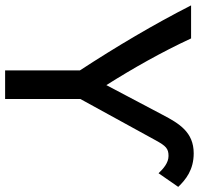

<svg xmlns="http://www.w3.org/2000/svg" viewBox="-38 -718 759 732"><g transform="rotate(90 341.0 -351.5)"><path d="M-5 -701H121C173 -589 234 -481 299 -378L412 -592C445 -655 478 -711 559 -711C622 -711 659 -681 687 -652L635 -577C617 -596 595 -615 569 -615C541 -615 531 -605 510 -567L352 -279V8H243V-277C151 -418 68 -558 -5 -701Z"/></g></svg>

Font: Repo Medium
Style: Regular
Weight: 500
Designer: Stefan Peev
Foundry: Context Ltd
Version: Version 1.502